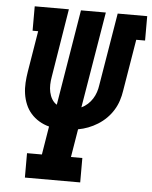

<svg xmlns="http://www.w3.org/2000/svg" viewBox="-53 -779 652 823"><g transform="rotate(5 273.5 -367.5)"><path d="M85 0V-105H149L169 -227Q146 -233 126 -245Q106 -257 91 -274Q76 -291 67 -312.5Q58 -334 54.5 -357.5Q51 -381 52.5 -405.5Q54 -430 58 -454L87 -630H63V-735H210L162 -440Q159 -423 158.5 -406.5Q158 -390 161.5 -374Q165 -358 173 -344.5Q181 -331 194 -323L262 -735H369L300 -321Q315 -328 327 -339Q339 -350 347.5 -363.5Q356 -377 361 -392Q366 -407 368 -422L420 -735H547V-630H509L472 -407Q469 -386 462 -364.5Q455 -343 443 -323.5Q431 -304 414.5 -287.5Q398 -271 378 -258.5Q358 -246 337 -238Q316 -230 294 -226L274 -105H323V0Z"/></g></svg>

Font: Iosevka Slab Extrabold Oblique
Style: Regular
Weight: 800
Italic angle: -9°
Monospace: yes
Designer: Belleve Invis
Foundry: Belleve Invis
Version: Version 11.1.1; ttfautohint (v1.8.3)